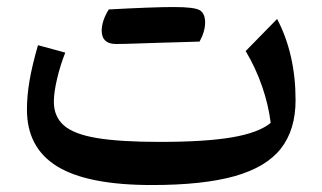

<svg xmlns="http://www.w3.org/2000/svg" viewBox="-20 -516 912 543"><path d="M745.6 -168.5Q739.3 -219.2 721.4 -271.2Q703.6 -323.2 674.8 -371.6L763.7 -462.4Q815.9 -362.8 815.9 -232.9Q815.9 -148.9 774.4 -95.9Q732.9 -43 643.6 -17.8Q554.2 7.3 409.7 7.3Q228 7.3 142.1 -45.2Q56.2 -97.7 56.2 -206.1Q56.2 -245.1 63.5 -287.8Q70.8 -330.6 87.4 -388.2L164.6 -367.2Q150.4 -331.5 141.4 -293Q132.3 -254.4 132.3 -228.5Q132.3 -186 160.9 -161.1Q189.5 -136.2 254.9 -125.5Q320.3 -114.7 431.6 -114.7Q561.5 -114.7 636.7 -127.7Q711.9 -140.6 745.6 -168.5ZM308.1 -391.6Q268.1 -391.6 267.6 -428.7Q267.6 -457 287.6 -489.3Q412.6 -496.1 471.7 -496.1Q530.8 -496.1 545.4 -486.8Q560.1 -477.5 560.1 -452.4Q560.1 -427.2 544.4 -398.4Q516.6 -397.5 489 -396.7Q461.4 -396 429.2 -395Q397 -394 362.3 -392.8Q327.6 -391.6 308.1 -391.6Z"/></svg>

Font: Pinar DS4-Medium
Style: Regular
Weight: 500
Designer: Amin Abedi
Version: Version 2.000